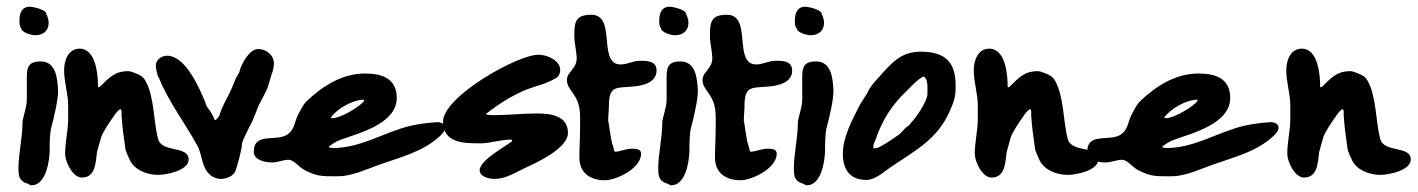

<svg xmlns="http://www.w3.org/2000/svg" viewBox="-20 -662 4223 572"><path d="M85 -557C108 -557 125 -570 125 -594C125 -602 122 -613 118 -620C119 -633 78 -642 69 -642C44 -642 38 -621 38 -601C38 -593 38 -586 42 -579H43C43 -565 74 -557 85 -557ZM35 -161C35 -140 36 -125 58 -116C62 -117 68 -110 74 -110C117 -110 128 -183 128 -216C128 -235 128 -264 133 -283C139 -305 154 -366 153 -393C151 -426 148 -479 101 -479C57 -479 60 -453 60 -417V-365C60 -342 47 -309 47 -297C47 -250 35 -204 35 -161Z M217 -517C183 -517 171 -481 171 -453C171 -417 183 -383 183 -348V-307C183 -273 174 -239 174 -204C174 -181 196 -133 224 -133C265 -133 265 -179 269 -209C270 -214 280 -247 281 -252C285 -267 309 -302 317 -313C323 -322 329 -331 338 -337L341 -335C343 -330 342 -325 342 -320C344 -285 349 -251 354 -216C355 -211 365 -189 365 -189C378 -156 418 -141 451 -141C476 -141 542 -154 542 -187C542 -229 462 -206 451 -248C437 -300 440 -375 413 -422C405 -435 396 -439 383 -444C379 -446 367 -450 363 -450C321 -450 306 -431 277 -403H276C275 -402 275 -402 274 -402C273 -402 272 -403 272 -404C272 -439 266 -517 217 -517Z M749 -516C723 -516 699 -471 694 -451C693 -448 693 -445 691 -443C682 -430 679 -419 673 -405C663 -380 649 -359 639 -334C638 -331 634 -318 632 -315C630 -313 624 -304 621 -304L619 -306C614 -320 607 -330 598 -342C594 -347 593 -353 591 -359C574 -399 533 -496 478 -496C461 -496 444 -484 444 -466C444 -461 449 -433 454 -429C483 -357 531 -296 568 -228C581 -204 580 -178 594 -155C603 -140 620 -129 638 -129C654 -129 676 -137 682 -154C686 -165 701 -218 701 -234C701 -242 728 -293 733 -304C738 -315 742 -327 747 -339C755 -360 770 -381 778 -403C782 -415 785 -428 789 -440C793 -450 796 -462 796 -473C796 -498 773 -516 749 -516Z M736 -209C736 -185 771 -178 790 -178C808 -178 823 -186 840 -186C854 -186 870 -166 883 -158C893 -152 902 -148 913 -144C937 -135 965 -137 990 -137C1027 -137 1073 -158 1109 -171C1173 -194 1239 -209 1290 -256C1297 -263 1306 -271 1306 -282C1306 -294 1291 -299 1281 -298C1254 -296 1228 -293 1202 -287C1124 -268 1055 -221 972 -221C970 -221 962 -222 960 -223V-226C971 -233 979 -240 993 -245C1044 -264 1162 -292 1162 -370C1162 -428 1119 -443 1067 -443C999 -443 940 -405 893 -360C883 -350 875 -333 869 -322C858 -303 859 -280 840 -264C807 -236 736 -272 736 -209ZM965 -311C983 -338 1032 -365 1063 -365L1065 -362C1053 -344 994 -310 971 -310C969 -310 967 -310 965 -311Z M1427 -322C1464 -351 1504 -377 1548 -395C1576 -406 1611 -413 1635 -429H1636C1645 -434 1649 -444 1649 -453C1649 -483 1609 -499 1584 -499C1521 -499 1300 -374 1300 -300C1300 -235 1362 -235 1411 -235C1441 -235 1471 -246 1500 -246C1502 -246 1506 -246 1506 -243C1506 -236 1409 -188 1409 -155C1409 -135 1438 -129 1453 -129C1487 -129 1515 -148 1545 -162C1575 -176 1672 -219 1672 -266C1672 -318 1620 -324 1579 -324C1536 -324 1494 -319 1451 -319C1443 -319 1434 -319 1427 -322Z M1782 -125C1817 -125 1890 -161 1890 -204C1890 -219 1873 -219 1862 -219C1845 -219 1827 -210 1812 -210L1809 -214C1809 -221 1806 -227 1804 -233C1801 -242 1795 -286 1793 -297C1792 -300 1792 -302 1792 -305C1792 -319 1794 -332 1794 -346C1794 -406 1814 -400 1863 -404C1893 -406 1936 -415 1936 -452C1936 -481 1907 -481 1886 -481C1867 -481 1849 -470 1829 -470C1759 -470 1818 -618 1742 -618C1695 -618 1691 -598 1691 -555C1691 -534 1697 -513 1698 -492C1700 -457 1669 -449 1669 -424C1669 -395 1696 -386 1705 -345C1710 -322 1708 -297 1708 -274C1708 -247 1706 -220 1706 -193C1706 -147 1738 -125 1782 -125Z M1991 -557C2014 -557 2031 -570 2031 -594C2031 -602 2028 -613 2024 -620C2025 -633 1984 -642 1975 -642C1950 -642 1944 -621 1944 -601C1944 -593 1944 -586 1948 -579H1949C1949 -565 1980 -557 1991 -557ZM1941 -161C1941 -140 1942 -125 1964 -116C1968 -117 1974 -110 1980 -110C2023 -110 2034 -183 2034 -216C2034 -235 2034 -264 2039 -283C2045 -305 2060 -366 2059 -393C2057 -426 2054 -479 2007 -479C1963 -479 1966 -453 1966 -417V-365C1966 -342 1953 -309 1953 -297C1953 -250 1941 -204 1941 -161Z M2186 -125C2221 -125 2294 -161 2294 -204C2294 -219 2277 -219 2266 -219C2249 -219 2231 -210 2216 -210L2213 -214C2213 -221 2210 -227 2208 -233C2205 -242 2199 -286 2197 -297C2196 -300 2196 -302 2196 -305C2196 -319 2198 -332 2198 -346C2198 -406 2218 -400 2267 -404C2297 -406 2340 -415 2340 -452C2340 -481 2311 -481 2290 -481C2271 -481 2253 -470 2233 -470C2163 -470 2222 -618 2146 -618C2099 -618 2095 -598 2095 -555C2095 -534 2101 -513 2102 -492C2104 -457 2073 -449 2073 -424C2073 -395 2100 -386 2109 -345C2114 -322 2112 -297 2112 -274C2112 -247 2110 -220 2110 -193C2110 -147 2142 -125 2186 -125Z M2395 -557C2418 -557 2435 -570 2435 -594C2435 -602 2432 -613 2428 -620C2429 -633 2388 -642 2379 -642C2354 -642 2348 -621 2348 -601C2348 -593 2348 -586 2352 -579H2353C2353 -565 2384 -557 2395 -557ZM2345 -161C2345 -140 2346 -125 2368 -116C2372 -117 2378 -110 2384 -110C2427 -110 2438 -183 2438 -216C2438 -235 2438 -264 2443 -283C2449 -305 2464 -366 2463 -393C2461 -426 2458 -479 2411 -479C2367 -479 2370 -453 2370 -417V-365C2370 -342 2357 -309 2357 -297C2357 -250 2345 -204 2345 -161Z M2827 -407C2827 -477 2796 -508 2723 -508C2664 -508 2637 -475 2600 -434C2588 -421 2572 -404 2565 -387C2565 -386 2546 -357 2543 -352C2520 -307 2491 -255 2491 -204C2491 -158 2511 -126 2561 -126C2588 -126 2611 -149 2632 -163C2707 -214 2772 -246 2809 -330C2823 -362 2827 -372 2827 -407ZM2582 -220V-227C2582 -234 2586 -238 2588 -245C2610 -308 2636 -348 2684 -394C2694 -404 2718 -430 2732 -434C2747 -424 2742 -398 2743 -383C2744 -362 2709 -311 2693 -295C2691 -290 2684 -286 2680 -283C2672 -276 2666 -267 2658 -261C2647 -253 2597 -218 2589 -221C2587 -220 2586 -220 2584 -220Z M2927 -517C2893 -517 2881 -481 2881 -453C2881 -417 2893 -383 2893 -348V-307C2893 -273 2884 -239 2884 -204C2884 -181 2906 -133 2934 -133C2975 -133 2975 -179 2979 -209C2980 -214 2990 -247 2991 -252C2995 -267 3019 -302 3027 -313C3033 -322 3039 -331 3048 -337L3051 -335C3053 -330 3052 -325 3052 -320C3054 -285 3059 -251 3064 -216C3065 -211 3075 -189 3075 -189C3088 -156 3128 -141 3161 -141C3186 -141 3252 -154 3252 -187C3252 -229 3172 -206 3161 -248C3147 -300 3150 -375 3123 -422C3115 -435 3106 -439 3093 -444C3089 -446 3077 -450 3073 -450C3031 -450 3016 -431 2987 -403H2986C2985 -402 2985 -402 2984 -402C2983 -402 2982 -403 2982 -404C2982 -439 2976 -517 2927 -517Z M3219 -209C3219 -185 3254 -178 3273 -178C3291 -178 3306 -186 3323 -186C3337 -186 3353 -166 3366 -158C3376 -152 3385 -148 3396 -144C3420 -135 3448 -137 3473 -137C3510 -137 3556 -158 3592 -171C3656 -194 3722 -209 3773 -256C3780 -263 3789 -271 3789 -282C3789 -294 3774 -299 3764 -298C3737 -296 3711 -293 3685 -287C3607 -268 3538 -221 3455 -221C3453 -221 3445 -222 3443 -223V-226C3454 -233 3462 -240 3476 -245C3527 -264 3645 -292 3645 -370C3645 -428 3602 -443 3550 -443C3482 -443 3423 -405 3376 -360C3366 -350 3358 -333 3352 -322C3341 -303 3342 -280 3323 -264C3290 -236 3219 -272 3219 -209ZM3448 -311C3466 -338 3515 -365 3546 -365L3548 -362C3536 -344 3477 -310 3454 -310C3452 -310 3450 -310 3448 -311Z M3858 -517C3824 -517 3812 -481 3812 -453C3812 -417 3824 -383 3824 -348V-307C3824 -273 3815 -239 3815 -204C3815 -181 3837 -133 3865 -133C3906 -133 3906 -179 3910 -209C3911 -214 3921 -247 3922 -252C3926 -267 3950 -302 3958 -313C3964 -322 3970 -331 3979 -337L3982 -335C3984 -330 3983 -325 3983 -320C3985 -285 3990 -251 3995 -216C3996 -211 4006 -189 4006 -189C4019 -156 4059 -141 4092 -141C4117 -141 4183 -154 4183 -187C4183 -229 4103 -206 4092 -248C4078 -300 4081 -375 4054 -422C4046 -435 4037 -439 4024 -444C4020 -446 4008 -450 4004 -450C3962 -450 3947 -431 3918 -403H3917C3916 -402 3916 -402 3915 -402C3914 -402 3913 -403 3913 -404C3913 -439 3907 -517 3858 -517Z"/></svg>

Font: ChillLongCangKaiShu Bold
Style: Regular
Weight: 700
Version: Version 3.500;Glyphs 3.1.1 (3135)